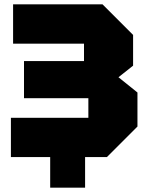

<svg xmlns="http://www.w3.org/2000/svg" viewBox="-20 -720 670 880"><path d="M470 0H370V140H210V0H30V-180H385V-270H90V-440H365V-520H40V-700H450L590 -560V-419L523 -366L610 -296V-140Z"/></svg>

Font: Tektur Black
Style: Regular
Weight: 900
Designer: Adam Jagosz
Foundry: Adam Jagosz
Version: Version 1.005;gftools[0.9.30]